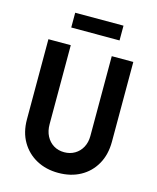

<svg xmlns="http://www.w3.org/2000/svg" viewBox="-119 -872 794 968"><g transform="rotate(15 278.0 -388.0)"><path d="M277.8 13.2Q213.9 13.2 163.9 -13.9Q113.9 -41 85.1 -90.3Q56.2 -139.6 56.2 -206.9V-625H172.9V-212.5Q172.9 -177.1 186.8 -150.7Q200.7 -124.3 224.7 -109.7Q248.6 -95.1 279.9 -95.1Q310.4 -95.1 334.7 -109.4Q359 -123.6 372.9 -149.3Q386.8 -175 386.8 -208.3V-625H499.3V-209Q499.3 -141 470.8 -91Q442.4 -41 392.7 -13.9Q343.1 13.2 277.8 13.2ZM152.1 -711.8V-788.9H404.2V-711.8Z"/></g></svg>

Font: Afacad Flux SemiBold
Style: Regular
Weight: 600
Designer: Kristian Moeller
Foundry: Dicotype
Version: Version 1.100